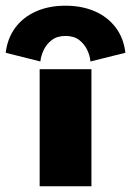

<svg xmlns="http://www.w3.org/2000/svg" viewBox="-118 -653 460 673"><path d="M21 0V-410.5H202.5V0ZM23.5 -437.5 -98 -468Q-92 -518.5 -64.8 -555.5Q-37.5 -592.5 7.8 -612.8Q53 -633 111.5 -633Q169 -633 214 -613.5Q259 -594 287.2 -557Q315.5 -520 321.5 -468L199 -437.5Q197.5 -457 187.8 -477.8Q178 -498.5 159.5 -512.8Q141 -527 111.5 -527Q82.5 -527 63.8 -512.8Q45 -498.5 35.2 -477.8Q25.5 -457 23.5 -437.5Z"/></svg>

Font: League Spartan Thin Black
Style: Regular
Weight: 900
Version: Version 2.002